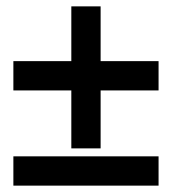

<svg xmlns="http://www.w3.org/2000/svg" viewBox="-20 -528 539 603"><path d="M22 -37V55H478V-37ZM22 -244H204V-62H296V-244H478V-336H296V-508H204V-336H22Z"/></svg>

Font: Charger Sport
Style: Bd
Weight: 700
Designer: Jasper
Foundry: Cannot Into Space Fonts
Version: Version 1.1